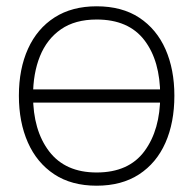

<svg xmlns="http://www.w3.org/2000/svg" viewBox="-20 -575 614 610"><path d="M504 -249H78V-291H504ZM287 15Q207 15 152 -21.5Q97 -58 68.5 -122.5Q40 -187 40 -271Q40 -356 69 -420Q98 -484 153.2 -519.5Q208.5 -555 287 -555Q367.5 -555 422.5 -518.8Q477.5 -482.5 505.8 -418.5Q534 -354.5 534 -271Q534 -185.5 505.5 -121.2Q477 -57 421.8 -21Q366.5 15 287 15ZM287 -27Q389 -27 439 -94.8Q489 -162.5 489 -271Q489 -381.5 438.8 -447.2Q388.5 -513 287 -513Q218.5 -513 173.8 -482Q129 -451 107 -396.5Q85 -342 85 -271Q85 -161 136.2 -94Q187.5 -27 287 -27Z"/></svg>

Font: Manrope Variable Light
Style: Regular
Weight: 200
Designer: Mikhail Sharanda
Foundry: Mikhail Sharanda
Version: Version 4.505